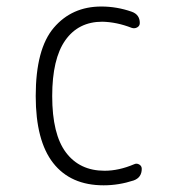

<svg xmlns="http://www.w3.org/2000/svg" viewBox="-20 -550 540 580"><path d="M293 9.8Q193.4 9.8 140.6 -57.6Q87.9 -125 87.9 -259.8Q87.9 -402.3 142.6 -466.3Q197.3 -530.3 286.1 -530.3Q333 -530.3 377.9 -514.6Q402.3 -505.9 402.3 -480.5Q402.3 -471.7 394.5 -467.3Q386.7 -462.9 377.9 -465.8Q333 -483.4 289.1 -484.4Q216.8 -484.4 177.2 -428.2Q137.7 -372.1 137.7 -259.8Q137.7 -144.5 179.2 -89.4Q220.7 -34.2 295.9 -34.2Q338.9 -34.2 384.8 -53.7Q392.6 -57.6 400.4 -53.2Q408.2 -48.8 408.2 -40Q408.2 -13.7 383.8 -4.9Q338.9 9.8 293 9.8Z"/></svg>

Font: Rounded-X Mgen+ 2m light
Style: Regular
Weight: 200
Designer: [Source Han Sans]
Ryoko NISHIZUKA  (kana & ideographs); Paul D. Hunt (Latin, Greek & Cyrillic); Wenlong ZHANG  (bopomofo
Version: Version 1.059.20150602